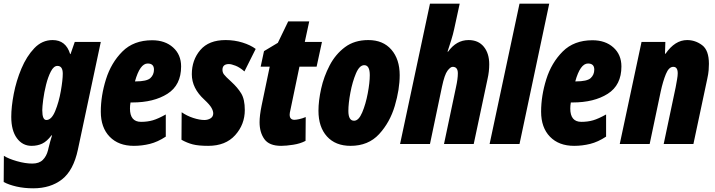

<svg xmlns="http://www.w3.org/2000/svg" viewBox="-48 -780 3875 1040"><path d="M203 -130Q181 -130 181 -183Q181 -201 186 -240Q191 -279 201.5 -321Q212 -363 227.5 -393Q243 -423 263 -423Q292 -423 292 -381Q292 -347 281.5 -287Q271 -227 251 -178.5Q231 -130 203 -130ZM132 240Q226 240 288 191.5Q350 143 374 30L498 -553H357L334 -487H332Q309 -563 237 -563Q180 -563 138 -519Q96 -475 68 -408.5Q40 -342 26.5 -271.5Q13 -201 13 -147Q13 -73 43.5 -31.5Q74 10 123 10Q155 10 180.5 -2Q206 -14 231 -47H234Q223 -12 216 17L212 34Q204 66 184 86Q164 106 127 106Q89 106 43.5 93Q-2 80 -27 64L-28 206Q0 221 41.5 230.5Q83 240 132 240Z M677 10Q721 10 763.5 -0.5Q806 -11 850 -40V-160Q809 -137 780 -128.5Q751 -120 716 -120Q656 -120 656 -192Q656 -208 659 -225H669Q785 -225 859 -272Q933 -319 933 -420Q933 -484 889.5 -523Q846 -562 776 -562Q676 -562 615 -501Q554 -440 526 -350.5Q498 -261 498 -175Q498 -89 546 -39.5Q594 10 677 10ZM683 -339Q710 -436 752 -436Q786 -436 786 -403Q786 -375 766.5 -357Q747 -339 685 -339Z M1080 10Q1174 10 1226 -48Q1278 -106 1278 -184Q1278 -242 1258.5 -274Q1239 -306 1205 -337Q1173 -366 1165 -377Q1157 -388 1157 -402Q1157 -433 1192 -433Q1205 -433 1228 -424Q1251 -415 1276 -393L1337 -515Q1309 -536 1265.5 -549.5Q1222 -563 1174 -563Q1083 -563 1037 -509Q991 -455 991 -378Q991 -302 1059 -240Q1088 -213 1097.5 -196Q1107 -179 1107 -166Q1107 -148 1092.5 -139Q1078 -130 1059 -130Q1033 -130 999 -141Q965 -152 936 -172L935 -23Q965 -6 996 2Q1027 10 1080 10Z M1475 10Q1502 10 1540.5 4Q1579 -2 1607 -17L1608 -146Q1589 -138 1572 -134.5Q1555 -131 1547 -131Q1521 -131 1521 -159Q1521 -168 1525 -184L1574 -419H1667L1696 -553H1603L1627 -664H1513L1457 -548L1382 -503L1364 -419H1413L1369 -208Q1358 -154 1358 -118Q1358 -63 1384 -26.5Q1410 10 1475 10Z M1851 10Q1947 10 2005.5 -53.5Q2064 -117 2090.5 -206.5Q2117 -296 2117 -373Q2117 -459 2072 -511Q2027 -563 1947 -563Q1872 -563 1820.5 -524.5Q1769 -486 1737.5 -425.5Q1706 -365 1691.5 -299.5Q1677 -234 1677 -180Q1677 -92 1723 -41Q1769 10 1851 10ZM1870 -126Q1839 -126 1839 -179Q1839 -220 1850 -278.5Q1861 -337 1880 -382Q1899 -427 1925 -427Q1955 -427 1955 -373Q1955 -333 1944 -274.5Q1933 -216 1914 -171Q1895 -126 1870 -126Z M2119 0H2281L2346 -310Q2360 -376 2376 -397Q2392 -418 2404 -418Q2432 -418 2432 -383Q2432 -353 2422 -308L2357 0H2518L2593 -353Q2602 -392 2602 -432Q2602 -491 2572.5 -527Q2543 -563 2490 -563Q2424 -563 2379 -500H2376Q2386 -530 2396 -562Q2406 -594 2412 -622L2442 -760H2281Z M2604 0 2766 -760H2927L2766 0Z M3062 10Q3106 10 3148.5 -0.5Q3191 -11 3235 -40V-160Q3194 -137 3165 -128.5Q3136 -120 3101 -120Q3041 -120 3041 -192Q3041 -208 3044 -225H3054Q3170 -225 3244 -272Q3318 -319 3318 -420Q3318 -484 3274.5 -523Q3231 -562 3161 -562Q3061 -562 3000 -501Q2939 -440 2911 -350.5Q2883 -261 2883 -175Q2883 -89 2931 -39.5Q2979 10 3062 10ZM3068 -339Q3095 -436 3137 -436Q3171 -436 3171 -403Q3171 -375 3151.5 -357Q3132 -339 3070 -339Z M3309 0H3471L3531 -285Q3543 -340 3559 -379Q3575 -418 3599 -418Q3623 -418 3623 -383Q3623 -370 3619.5 -350Q3616 -330 3612 -308L3547 0H3708L3783 -353Q3789 -380 3790.5 -399.5Q3792 -419 3792 -434Q3792 -508 3755 -535.5Q3718 -563 3674 -563Q3608 -563 3557 -489H3554L3556 -553H3427Z"/></svg>

Font: Noto Sans Display Condensed Black
Style: Italic
Weight: 900
Width: 3
Italic angle: -192°
Designer: Monotype Design Team
Foundry: Monotype Imaging Inc.
Version: Version 1.900